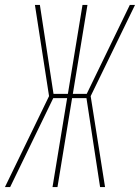

<svg xmlns="http://www.w3.org/2000/svg" viewBox="-28 -755 565 775"><path d="M-8 0 170 -367 113 -735H133L188 -376H246L305 -735H325L266 -376H322L496 -735H517L338 -367L396 0H376L321 -359H263L204 0H184L243 -359H187L13 0Z"/></svg>

Font: Iosevka Term Curly Thin
Style: Italic
Weight: 100
Italic angle: -9°
Designer: Belleve Invis
Foundry: Belleve Invis
Version: Version 32.3.0